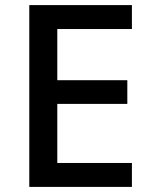

<svg xmlns="http://www.w3.org/2000/svg" viewBox="-20 -734 597 754"><path d="M498 0H95V-714H498V-620H205V-419H480V-326H205V-94H498Z"/></svg>

Font: Noto Sans Sora Sompeng Medium
Style: Regular
Weight: 500
Designer: Monotype Design Team. David Williams.
Foundry: Monotype Imaging Inc.
Version: Version 2.101; ttfautohint (v1.8.4.7-5d5b)